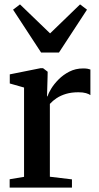

<svg xmlns="http://www.w3.org/2000/svg" viewBox="-20 -854 452 874"><path d="M24 0V-38L89.5 -49V-455.5L24.5 -474V-515.5L164 -543.5H176L197 -527.5L196.5 -502L194 -414.5L196.5 -416.5Q200.5 -429.5 213 -450.2Q225.5 -471 246.5 -492.2Q267.5 -513.5 295.8 -528Q324 -542.5 358.5 -542.5Q371 -542.5 378.8 -541Q386.5 -539.5 391.5 -537.5V-421Q385 -426 371.5 -430Q358 -434 337 -434Q305.5 -434 281 -426.8Q256.5 -419.5 238.2 -407.5Q220 -395.5 207 -381V-49.5L307.5 -37.5V0ZM167 -615 39.5 -810 71 -834 208 -702 344.5 -834 376 -810 248.5 -615Z"/></svg>

Font: Merriweather 72pt SemiBold
Style: Regular
Weight: 600
Version: Version 2.100